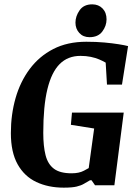

<svg xmlns="http://www.w3.org/2000/svg" viewBox="-20 -852 634 883"><path d="M401 -23H394Q378 -14 365.5 -6.5Q353 1 332.5 6Q312 11 273 11Q202 11 147 -15Q92 -41 61 -96.5Q30 -152 30 -240Q30 -325 51.5 -400.5Q73 -476 116.5 -534.5Q160 -593 225 -626.5Q290 -660 377 -660Q423 -660 460.5 -656.5Q498 -653 526 -648.5Q554 -644 569 -640L541 -463H472L466 -564Q452 -572 435.5 -579Q419 -586 397.5 -590.5Q376 -595 350 -595Q292 -595 254.5 -557.5Q217 -520 198 -442Q179 -364 179 -241Q179 -180 189.5 -138.5Q200 -97 228 -76Q256 -55 309 -55Q344 -55 366 -67Q388 -79 388 -79L413 -261L306 -278L311 -334H549L506 0H417ZM391.7 -681Q362.5 -681 344.8 -700.3Q327 -719.7 327 -748Q327 -777.3 346 -804.6Q365 -832 404.2 -832Q433.3 -832 451.7 -813Q470 -794 470 -763Q470 -733 450.5 -707Q431 -681 391.7 -681Z"/></svg>

Font: Faustina VF Beta
Style: Italic
Weight: 400
Italic angle: -8°
Designer: Alfonso Garcia
Foundry: Omnibus-Type
Version: Version 1.006